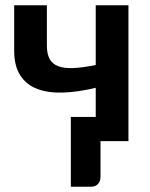

<svg xmlns="http://www.w3.org/2000/svg" viewBox="-20 -533 566 725"><path d="M465 -513V0H359.5V135Q359.5 152 349.8 162Q340 172 324.5 172H247.5V-91.5H341.5V-201.5Q275.5 -185.5 219 -183.5Q162.5 -181.5 121.2 -197Q80 -212.5 56.8 -248Q33.5 -283.5 33.5 -342.5V-513H157V-361.5Q157 -330 167.2 -310.8Q177.5 -291.5 199.8 -283Q222 -274.5 257 -276Q292 -277.5 341.5 -287.5V-513Z"/></svg>

Font: Lato 2
Style: Bold
Weight: 700
Designer: Lukasz Dziedzic with Adam Twardoch and Botio Nikoltchev
Foundry: tyPoland Lukasz Dziedzic
Version: Version 2.015; 2015-08-06; http://www.latofonts.com/